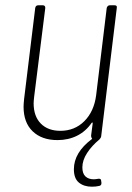

<svg xmlns="http://www.w3.org/2000/svg" viewBox="-20 -522 500 725"><path d="M354 153Q362 153 362 161L363 168V170Q363 178 355 180Q342 183 327 183Q297 183 278 167.5Q259 152 259 117Q259 54 327 3Q329 1 326 -1Q324 -5 324 -10L330 -56Q330 -59 329 -59.5Q328 -60 326 -58Q304 -26 271 -9.5Q238 7 197 7Q138 7 103.5 -26Q69 -59 69 -119Q69 -128 71 -148L113 -492Q115 -502 124 -502H142Q151 -502 151 -492L109 -157Q107 -139 107 -132Q107 -83 134 -55.5Q161 -28 208 -28Q262 -28 298.5 -64.5Q335 -101 343 -162L383 -492Q384 -496 387 -499Q390 -502 394 -502H413Q423 -502 421 -492L362 -7Q361 -1 355 5Q327 28 309 55.5Q291 83 291 110Q291 133 302.5 144Q314 155 334 155Q340 155 352 153Z"/></svg>

Font: Barlow Semi Condensed ExLight
Style: Italic
Weight: 275
Width: 4
Italic angle: -7°
Designer: Jeremy Tribby
Foundry: Tribby Type
Version: Version 1.408